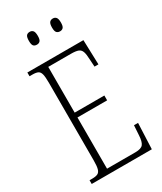

<svg xmlns="http://www.w3.org/2000/svg" viewBox="-223 -984 901 1065"><g transform="rotate(-30 228.0 -451.5)"><path d="M306 -821Q292 -821 284.5 -829.5Q277 -838 277 -861Q277 -885 284.5 -894Q292 -903 306 -903Q319 -903 326.5 -894Q334 -885 334 -861Q334 -838 326.5 -829.5Q319 -821 306 -821ZM158 -821Q143 -821 136 -829.5Q129 -838 129 -861Q129 -885 136 -894Q143 -903 158 -903Q171 -903 178.5 -894Q186 -885 186 -861Q186 -838 178.5 -829.5Q171 -821 158 -821ZM34 0V-24H51Q74 -24 86.5 -30Q99 -36 104 -54Q109 -72 109 -108V-605Q109 -642 104.5 -660Q100 -678 88 -684Q76 -690 53 -690H34V-714H393L398 -556H373L370 -604Q369 -637 363 -654Q357 -671 341.5 -677Q326 -683 295 -683H150V-390H340V-359H150V-31H332Q369 -31 381.5 -47Q394 -63 396 -102L400 -165H426L419 0Z"/></g></svg>

Font: Noto Serif ExtraCondensed ExtraLight
Style: Regular
Weight: 200
Width: 2
Designer: Monotype Design Team
Foundry: Monotype Imaging Inc.
Version: Version 2.015